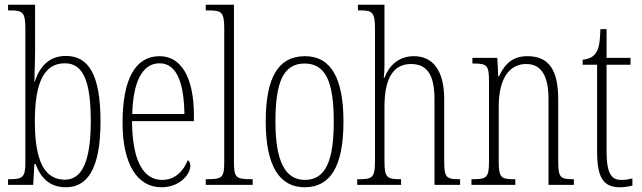

<svg xmlns="http://www.w3.org/2000/svg" viewBox="-20 -780 2707 810"><path d="M258 10C344 10 404 -60 404 -267C404 -465 354 -544 258 -544C187 -544 147 -499 126 -434H125C126 -475 128 -529 128 -564V-760H14V-736H22C75 -736 87 -730 87 -659V-93C87 -33 75 -24 23 -24H14V0H120L125 -88H130C152 -30 189 10 258 10ZM254 -22C169 -22 127 -98 127 -268C127 -438 169 -513 254 -513C331 -513 363 -437 363 -269C363 -93 323 -22 254 -22Z M661 10C741 10 783 -47 783 -80C783 -94 778 -101 772 -104C755 -62 722 -21 664 -21C585 -21 538 -101 537 -269H798V-294C798 -449 747 -543 653 -543C553 -543 497 -450 497 -262C497 -88 559 10 661 10ZM758 -299H538C541 -431 579 -513 653 -513C728 -513 756 -426 758 -299Z M848 0H1046V-24H1041C975 -24 967 -30 967 -98V-760H848V-736H860C914 -736 926 -730 926 -660V-98C926 -30 918 -24 852 -24H848Z M1265 10C1372 10 1429 -75 1429 -267C1429 -450 1376 -543 1267 -543C1153 -543 1101 -452 1101 -267C1101 -77 1161 10 1265 10ZM1266 -21C1180 -21 1142 -106 1142 -267C1142 -431 1174 -512 1265 -512C1356 -512 1388 -431 1388 -267C1388 -106 1356 -21 1266 -21Z M1487 0H1672V-24H1668C1613 -24 1602 -31 1602 -99V-330C1602 -451 1640 -510 1714 -510C1787 -510 1813 -456 1813 -360V0H1921V-24H1914C1863 -24 1854 -33 1854 -98V-361C1854 -483 1806 -543 1726 -543C1658 -543 1620 -499 1602 -452H1599C1601 -468 1602 -486 1602 -503V-760H1490V-736H1504C1550 -736 1562 -727 1562 -661V-100C1562 -31 1551 -24 1496 -24H1487Z M1969 0H2154V-24H2148C2094 -24 2084 -31 2084 -99V-330C2084 -454 2132 -510 2200 -510C2269 -510 2294 -452 2294 -360V0H2401V-24H2397C2344 -24 2335 -31 2335 -100V-360C2335 -486 2295 -543 2205 -543C2143 -543 2110 -511 2085 -458H2082L2078 -536H1973V-512H1978C2033 -512 2043 -506 2043 -438V-100C2043 -31 2033 -24 1977 -24H1969Z M2596 10C2613 10 2632 7 2648 3V-27C2630 -23 2618 -21 2601 -21C2560 -21 2539 -47 2539 -141V-507H2640V-536H2539V-657H2513C2511 -609 2509 -576 2492 -554C2482 -540 2465 -531 2438 -528V-507H2499V-142C2499 -27 2527 10 2596 10Z"/></svg>

Font: Noto Serif Thai ExtraCondensed ExtraLight
Style: Regular
Weight: 200
Width: 2
Designer: Monotype Design Team
Foundry: Monotype Imaging Inc.
Version: Version 2.002